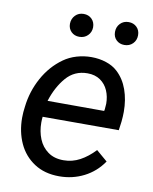

<svg xmlns="http://www.w3.org/2000/svg" viewBox="-83 -784 680 856"><g transform="rotate(10 257.0 -356.0)"><path d="M226.6 -722.2Q249 -722.2 263.4 -707.8Q277.8 -693.4 277.8 -670.4Q277.3 -647.9 262.2 -633.1Q247.1 -618.2 224.1 -618.2Q202.1 -618.2 187.7 -632.3Q173.3 -646.5 173.3 -668.5Q173.8 -691.4 188.7 -706.8Q203.6 -722.2 226.6 -722.2ZM430.2 -721.2Q452.6 -721.2 467 -707Q481.4 -692.9 481.4 -670.4Q481.4 -647.5 466.3 -632.3Q451.2 -617.2 428.2 -617.2Q406.2 -617.2 391.8 -631.1Q377.4 -645 377.4 -667.5Q377.4 -690.4 392.3 -705.8Q407.2 -721.2 430.2 -721.2ZM440.9 -91.8Q407.2 -42.5 355.7 -16.4Q304.2 9.8 243.7 9.8Q177.2 9.8 130.4 -21Q83.5 -51.8 59.8 -103.5Q36.1 -155.3 36.1 -218.8Q36.1 -226.6 37.1 -244.1L40 -270Q47.9 -339.4 81.5 -400.9Q115.2 -462.4 169.4 -501Q195.3 -519.5 227.8 -529.1Q260.3 -538.6 293.9 -538.6Q329.6 -538.6 360.8 -528.3Q392.1 -518.1 413.1 -498.5Q445.8 -468.3 461.9 -422.9Q478 -377.4 478 -323.2Q478 -303.7 475.6 -279.3L470.2 -238.8H125.5Q124 -225.6 124 -212.4Q124 -172.4 137.7 -138.7Q151.4 -105 179.7 -84.5Q208 -64 250 -64Q290 -64 324.7 -82.8Q359.4 -101.6 390.6 -134.8ZM134.8 -312.5 391.1 -312 392.6 -319.8Q394.5 -336.4 394.5 -345.2Q394.5 -377.4 382.8 -404.5Q371.1 -431.6 347.4 -448Q323.7 -464.4 289.1 -464.4Q230.5 -464.4 192.9 -420.9Q155.3 -377.4 134.8 -312.5Z"/></g></svg>

Font: Mardoto
Style: Italic
Weight: 400
Italic angle: -12°
Designer: Christian Robertson, Vahan Hovhannisyan
Foundry: Google
Version: Version 1.000